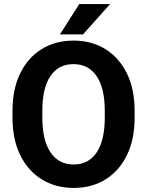

<svg xmlns="http://www.w3.org/2000/svg" viewBox="-20 -922 729 952"><path d="M647.5 -372.1V-338.4Q647.5 -230.5 609.1 -152.3Q570.8 -74.2 502.9 -32.2Q435.1 9.8 345.2 9.8Q256.3 9.8 187.7 -32.2Q119.1 -74.2 80.6 -152.3Q42 -230.5 42 -338.4V-372.1Q42 -480.5 80.3 -558.6Q118.7 -636.7 187 -678.7Q255.4 -720.7 344.2 -720.7Q434.1 -720.7 502.2 -678.7Q570.3 -636.7 608.9 -558.6Q647.5 -480.5 647.5 -372.1ZM499.5 -338.4V-373Q499.5 -485.4 459 -544.7Q418.5 -604 344.2 -604Q270 -604 230 -544.7Q189.9 -485.4 189.9 -373V-338.4Q189.9 -226.6 230.5 -166.5Q271 -106.4 345.2 -106.4Q419.4 -106.4 459.5 -166.5Q499.5 -226.6 499.5 -338.4ZM277.3 -751.5 373 -901.9H525.9L391.6 -751.5Z"/></svg>

Font: Vazirmatn UI FD
Style: Bold
Weight: 700
Designer: Saber Rastikerdar
Foundry: Saber Rastikerdar
Version: Version 33.003